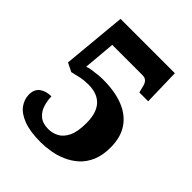

<svg xmlns="http://www.w3.org/2000/svg" viewBox="-202 -836 967 967"><g transform="rotate(45 282.0 -352.0)"><path d="M248 10Q173 10 126 -8Q79 -26 58 -55.5Q37 -85 37 -119Q37 -156 61.5 -174Q86 -192 124 -192Q124 -164 133 -134Q142 -104 165 -84Q188 -64 229 -64Q259 -64 285 -78Q311 -92 327.5 -126Q344 -160 344 -221Q344 -294 311 -330Q278 -366 214 -366Q182 -366 157.5 -360.5Q133 -355 108 -349L62 -372L94 -714H481L486 -519H423L414 -555Q411 -567 406 -575Q401 -583 393 -587.5Q385 -592 371 -592H157L142 -421Q153 -426 172 -429Q191 -432 212 -434Q233 -436 249 -436Q332 -436 392 -412.5Q452 -389 484.5 -341Q517 -293 517 -221Q517 -164 499.5 -124Q482 -84 453.5 -58.5Q425 -33 389.5 -17.5Q354 -2 317 4Q280 10 248 10Z"/></g></svg>

Font: Noto Serif Gujarati ExtraBold
Style: Regular
Weight: 800
Version: Version 2.102